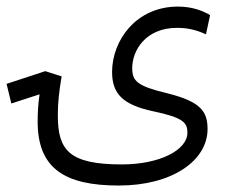

<svg xmlns="http://www.w3.org/2000/svg" viewBox="-93 -407 699 591"><path d="M272.5 164.1C438 164.1 545.9 86.9 545.9 -9.8C545.9 -62.5 526.4 -93.8 422.9 -119.6C329.1 -142.1 314 -157.2 314 -197.3C314 -252 355.5 -321.3 452.1 -321.3C487.3 -321.3 514.6 -313.5 541 -301.3L553.7 -360.4C529.8 -375 496.6 -386.7 454.6 -386.7C325.7 -386.7 252 -282.2 252 -185.5C252 -116.7 287.1 -84 378.4 -64.5C472.2 -44.9 483.9 -28.8 483.9 1.5C483.9 54.7 398.9 99.1 282.2 99.1C119.1 99.1 85 55.2 85 -52.2C85 -91.8 88.9 -125 96.7 -171.9L46.4 -188L-72.8 -148.9L-58.1 -88.4L28.8 -116.7C24.4 -87.4 22.9 -60.1 22.9 -32.7C22.9 111.3 106 164.1 272.5 164.1Z"/></svg>

Font: Cascadia Mono NF Light
Style: Regular
Weight: 300
Monospace: yes
Designer: Aaron Bell
Foundry: Saja Typeworks
Version: Version 2404.023